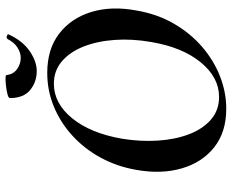

<svg xmlns="http://www.w3.org/2000/svg" viewBox="-92 -735 839 695"><g transform="rotate(-90 327.5 -387.5)"><path d="M281 12Q197 12 142 -31.5Q87 -75 65.5 -149Q44 -223 60 -313Q72 -383 104 -442Q136 -501 183.5 -544.5Q231 -588 289 -612Q347 -636 411 -636Q497 -636 553 -593Q609 -550 631.5 -477Q654 -404 637 -313Q624 -237 589 -177Q554 -117 505 -75Q456 -33 398.5 -10.5Q341 12 281 12ZM324 -14Q395 -14 449.5 -80.5Q504 -147 523 -260Q535 -329 530.5 -392Q526 -455 506.5 -504.5Q487 -554 453 -583Q419 -612 372 -612Q301 -612 247 -546Q193 -480 173 -366Q162 -299 166 -236Q170 -173 189 -123Q208 -73 242 -43.5Q276 -14 324 -14ZM418 -674Q378 -674 349 -698Q320 -722 320 -771Q320 -776 332.5 -779.5Q345 -783 361.5 -785Q378 -787 390.5 -787Q403 -787 403 -784Q406 -759 424.5 -745.5Q443 -732 466 -732Q484 -732 502.5 -743.5Q521 -755 534 -780Q538 -785 545 -782Q552 -779 551 -777Q528 -726 490.5 -700Q453 -674 418 -674Z"/></g></svg>

Font: Cormorant Light
Style: Italic
Weight: 300
Italic angle: -10°
Designer: Christian Thalmann (Catharsis Fonts)
Foundry: Catharsis Fonts
Version: Version 4.000